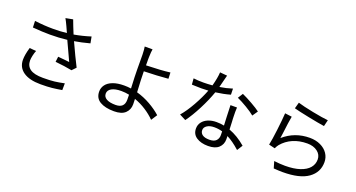

<svg xmlns="http://www.w3.org/2000/svg" viewBox="-50 -1483 4099 2213"><g transform="rotate(20 2000.0 -376.5)"><path d="M659 -561Q736 -393 792 -284L746 -236Q713 -243 651 -252Q589 -261 541 -265L549 -330L635 -322Q665 -318 689 -316L653 -394Q603 -498 581 -549Q482 -537 372 -537Q282 -537 160 -547L157 -627Q274 -612 381 -612Q472 -612 550 -621L517 -694Q492 -748 475 -777L564 -794Q590 -723 628 -631Q735 -650 831 -681L846 -602Q741 -574 659 -561ZM259 -180Q259 -112 308.5 -76.5Q358 -41 466 -41Q554 -41 607 -47.5Q660 -54 726 -68L725 15Q661 26 606.5 32Q552 38 465 38Q328 38 253.5 -14Q179 -66 179 -160Q179 -221 206 -312L287 -305Q275 -277 267 -240Q259 -203 259 -180Z M1544 -256Q1633 -231 1713 -185.5Q1793 -140 1852 -87L1804 -13Q1754 -64 1687.5 -107Q1621 -150 1547 -176Q1549 -124 1549 -110Q1549 -44 1504.5 -1.5Q1460 41 1367 41Q1258 41 1194 3Q1130 -35 1130 -116Q1130 -162 1157.5 -199Q1185 -236 1241 -257.5Q1297 -279 1379 -279Q1421 -279 1463 -273Q1455 -433 1455 -503Q1455 -642 1454 -684Q1452 -753 1446 -782H1542Q1536 -752 1534 -684Q1533 -666 1533.5 -650Q1534 -634 1534 -622V-583Q1721 -588 1827 -602L1830 -526Q1699 -514 1534 -510V-503Q1534 -428 1544 -256ZM1466 -198Q1420 -208 1369 -208Q1293 -208 1251 -184Q1209 -160 1209 -119Q1209 -78 1248 -56Q1287 -34 1359 -34Q1467 -34 1467 -136Z M2391 -564Q2354 -458 2294 -341.5Q2234 -225 2175 -145L2097 -185Q2156 -253 2214.5 -357Q2273 -461 2309 -555Q2265 -552 2222 -552Q2162 -552 2107 -555L2101 -630Q2153 -623 2223 -623Q2270 -623 2333 -628Q2361 -732 2364 -799L2453 -791L2438 -733Q2422 -665 2414 -638Q2494 -650 2568 -674L2570 -600Q2486 -576 2391 -564ZM2657 -594 2696 -656Q2750 -632 2821.5 -591.5Q2893 -551 2928 -524L2883 -458Q2845 -490 2778 -530Q2711 -570 2657 -594ZM2684 -430 2685 -378Q2685 -361 2686 -344Q2687 -327 2688 -311L2692 -217Q2798 -178 2897 -93L2854 -25Q2768 -102 2695 -138Q2696 -123 2696 -98Q2696 -35 2652.5 5.5Q2609 46 2522 46Q2435 46 2379.5 9.5Q2324 -27 2324 -97Q2324 -142 2350 -176Q2376 -210 2421 -228.5Q2466 -247 2522 -247Q2573 -247 2616 -238Q2615 -272 2611 -346L2606 -485H2686Q2684 -445 2684 -430ZM2619 -168Q2571 -182 2519 -182Q2465 -182 2431.5 -160Q2398 -138 2398 -104Q2398 -68 2427 -47.5Q2456 -27 2512 -27Q2569 -27 2594.5 -53.5Q2620 -80 2620 -121Q2620 -150 2619 -168Z M3720 -705 3701 -627Q3632 -637 3503 -663Q3374 -689 3316 -705L3337 -781Q3400 -761 3526.5 -736Q3653 -711 3720 -705ZM3286 -397 3276 -325Q3412 -444 3596 -444Q3670 -444 3728 -416.5Q3786 -389 3817.5 -342Q3849 -295 3849 -237Q3849 -112 3746 -38.5Q3643 35 3434 35Q3389 35 3324 30L3300 -52Q3374 -43 3435 -43Q3543 -43 3617 -68Q3691 -93 3728 -137Q3765 -181 3765 -239Q3765 -298 3716 -335.5Q3667 -373 3591 -373Q3493 -373 3415.5 -339Q3338 -305 3285 -242Q3268 -221 3255 -192L3180 -210Q3194 -274 3209.5 -401.5Q3225 -529 3230 -612L3315 -601Q3301 -526 3286 -397Z"/></g></svg>

Font: Noto Sans SC
Style: Regular
Weight: 400
Designer: Ryoko NISHIZUKA ____ (kana & ideographs); Paul D. Hunt (Latin, Greek & Cyrillic); Wenlong ZHANG ___ (bopomofo); Sandoll 
Foundry: Adobe Systems Incorporated
Version: Version 1.004